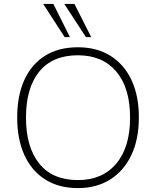

<svg xmlns="http://www.w3.org/2000/svg" viewBox="-20 -955 799 983"><path d="M68 -353Q68 -465 104.5 -545.5Q141 -626 210.5 -669.5Q280 -713 379 -713Q475 -713 545 -669.5Q615 -626 653 -545.5Q691 -465 691 -354Q691 -242 652.5 -161Q614 -80 544 -36Q474 8 379 8Q281 8 211.5 -36Q142 -80 105 -161Q68 -242 68 -353ZM113 -353Q113 -202 181 -117.5Q249 -33 379 -33Q504 -33 575 -117Q646 -201 646 -353Q646 -505 575.5 -588.5Q505 -672 379 -672Q249 -672 181 -588.5Q113 -505 113 -353ZM420 -765 309 -935H361L447 -765ZM311 -765 201 -935H253L338 -765Z"/></svg>

Font: Mulish ExtraLight ExtraLight
Style: Regular
Weight: 250
Version: Version 3.603